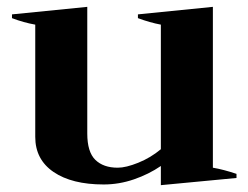

<svg xmlns="http://www.w3.org/2000/svg" viewBox="-20 -529 726 561"><path d="M671 -21V-9L450 12V-44Q415 -20 371.5 -5Q328 10 283 10Q190 10 136.5 -26.5Q83 -63 83 -129V-457Q49 -463 15 -476V-487L235 -509V-139Q235 -85 258.5 -62Q282 -39 324 -39Q348 -39 384 -53.5Q420 -68 450 -93V-457Q418 -463 383 -476V-487L602 -509V-39Q632 -34 671 -21Z"/></svg>

Font: Trirong Bold
Style: Regular
Weight: 700
Designer: Katatrad Team
Foundry: CadsonDemak
Version: Version 1.000